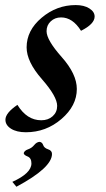

<svg xmlns="http://www.w3.org/2000/svg" viewBox="-20 -502 412 743"><path d="M80.1 9.8Q44.4 9.8 22.7 -3.9Q1 -17.6 1 -38.6Q1 -64.9 47.4 -96.2Q84 -36.6 139.6 -36.6Q166.5 -36.6 183.8 -52.2Q201.2 -67.9 201.2 -92.3Q201.2 -128.4 142.1 -195.8Q83 -263.2 83 -318.8Q83 -384.3 141.1 -433.3Q199.2 -482.4 272.9 -482.4Q305.2 -482.4 325.7 -469.5Q346.2 -456.5 346.2 -438Q346.2 -409.2 293.5 -382.8Q261.2 -434.6 216.3 -434.6Q192.4 -434.6 176.3 -419.4Q160.2 -404.3 160.2 -381.3Q160.2 -347.2 218.8 -281.2Q277.3 -215.3 277.3 -157.7Q277.3 -92.8 217.8 -41.5Q158.2 9.8 80.1 9.8ZM43.5 220.7 27.8 201.7Q101.6 168.5 101.6 130.4Q101.6 109.4 86.7 103.5Q71.8 97.7 71.8 90.3Q74.7 80.6 88.9 75.7Q103 70.8 112.3 59.3Q121.6 47.9 132.8 46.9Q143.1 47.9 147 59.3Q150.9 70.8 166 75.7Q181.2 80.6 181.2 93.8Q181.2 147 43.5 220.7Z"/></svg>

Font: Kelvinch
Style: Italic
Weight: 400
Italic angle: -10°
Designer: Paul James Miller
Foundry: High-Logic / Made with FontCreator
Version: Version 3.40;July 22, 2017;FontCreator 11.0.0.2388 64-bit